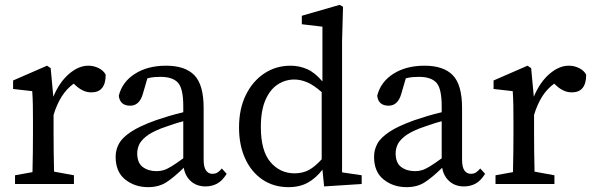

<svg xmlns="http://www.w3.org/2000/svg" viewBox="-20 -759 2445 792"><path d="M42 0V-36L114 -49Q115 -87 115.5 -131.5Q116 -176 116 -210V-258Q116 -299 115.5 -326Q115 -353 113 -383L34 -392V-427L174 -488L189 -478L200 -360Q225 -420 264.5 -454Q304 -488 344 -488Q367 -488 387 -478Q407 -468 416 -451Q416 -378 357 -378Q340 -378 325 -384.5Q310 -391 296 -403L284 -414Q254 -392 234 -360Q214 -328 201 -285V-210Q201 -177 201.5 -133Q202 -89 203 -51L285 -36V0Z M828 10Q792 10 768 -11Q744 -32 738 -67Q697 -27 666 -7Q635 13 591 13Q536 13 496.5 -18.5Q457 -50 457 -112Q457 -141 470.5 -166Q484 -191 520 -215Q556 -239 623 -263Q646 -271 676 -280Q706 -289 736 -296V-321Q736 -394 714 -418Q692 -442 642 -442Q631 -442 617.5 -441Q604 -440 588 -436L569 -371Q555 -323 517 -323Q475 -323 470 -364Q484 -421 536.5 -454.5Q589 -488 665 -488Q744 -488 782 -448.5Q820 -409 820 -314V-101Q820 -69 830 -55.5Q840 -42 856 -42Q869 -42 878 -48Q887 -54 895 -64L915 -42Q897 -13 875.5 -1.5Q854 10 828 10ZM546 -127Q546 -87 569 -70Q592 -53 626 -53Q641 -53 654.5 -57Q668 -61 687 -72.5Q706 -84 736 -106V-259Q710 -252 685 -243.5Q660 -235 644 -229Q601 -212 580 -194Q559 -176 552.5 -159Q546 -142 546 -127Z M1056 -235Q1056 -137 1095.5 -90.5Q1135 -44 1195 -44Q1228 -44 1253.5 -57.5Q1279 -71 1307 -102V-379Q1273 -409 1246 -420Q1219 -431 1194 -431Q1157 -431 1125.5 -410.5Q1094 -390 1075 -346.5Q1056 -303 1056 -235ZM1317 10 1310 -59Q1284 -25 1250.5 -6Q1217 13 1170 13Q1109 13 1063 -18Q1017 -49 991.5 -104.5Q966 -160 966 -233Q966 -310 994 -367Q1022 -424 1070 -456Q1118 -488 1179 -488Q1214 -488 1246.5 -474Q1279 -460 1310 -423V-649L1225 -659V-694L1381 -739L1395 -731L1391 -589V-48L1472 -36V0Z M1894 10Q1858 10 1834 -11Q1810 -32 1804 -67Q1763 -27 1732 -7Q1701 13 1657 13Q1602 13 1562.5 -18.5Q1523 -50 1523 -112Q1523 -141 1536.5 -166Q1550 -191 1586 -215Q1622 -239 1689 -263Q1712 -271 1742 -280Q1772 -289 1802 -296V-321Q1802 -394 1780 -418Q1758 -442 1708 -442Q1697 -442 1683.5 -441Q1670 -440 1654 -436L1635 -371Q1621 -323 1583 -323Q1541 -323 1536 -364Q1550 -421 1602.5 -454.5Q1655 -488 1731 -488Q1810 -488 1848 -448.5Q1886 -409 1886 -314V-101Q1886 -69 1896 -55.5Q1906 -42 1922 -42Q1935 -42 1944 -48Q1953 -54 1961 -64L1981 -42Q1963 -13 1941.5 -1.5Q1920 10 1894 10ZM1612 -127Q1612 -87 1635 -70Q1658 -53 1692 -53Q1707 -53 1720.5 -57Q1734 -61 1753 -72.5Q1772 -84 1802 -106V-259Q1776 -252 1751 -243.5Q1726 -235 1710 -229Q1667 -212 1646 -194Q1625 -176 1618.5 -159Q1612 -142 1612 -127Z M2024 0V-36L2096 -49Q2097 -87 2097.5 -131.5Q2098 -176 2098 -210V-258Q2098 -299 2097.5 -326Q2097 -353 2095 -383L2016 -392V-427L2156 -488L2171 -478L2182 -360Q2207 -420 2246.5 -454Q2286 -488 2326 -488Q2349 -488 2369 -478Q2389 -468 2398 -451Q2398 -378 2339 -378Q2322 -378 2307 -384.5Q2292 -391 2278 -403L2266 -414Q2236 -392 2216 -360Q2196 -328 2183 -285V-210Q2183 -177 2183.5 -133Q2184 -89 2185 -51L2267 -36V0Z"/></svg>

Font: Source Serif Pro
Style: Regular
Weight: 400
Designer: Frank Grießhammer
Foundry: Adobe Systems Incorporated
Version: Version 3.001;hotconv 1.0.111;makeotfexe 2.5.65597